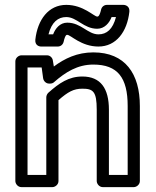

<svg xmlns="http://www.w3.org/2000/svg" viewBox="-20 -743 640 788"><path d="M93 -25V-466H151L157 -422C159 -409 170 -400 181 -400H186C192 -400 198 -402 202 -406C249 -447 298 -478 363 -478C463 -478 504 -424 504 -308V-25H427V-293C427 -380 393 -429 318 -429C262 -429 223 -402 178 -362C173 -357 170 -350 170 -343V-25ZM43 0C43 11 53 25 68 25H195C206 25 220 15 220 0V-332C259 -366 282 -379 318 -379C362 -379 377 -368 377 -293V0C377 11 387 25 402 25H529C540 25 554 15 554 0V-308C554 -440 494 -528 363 -528C297 -528 245 -503 201 -470L197 -494C196 -505 186 -516 173 -516H68C57 -516 43 -506 43 -491ZM179 -602C192 -652 218 -673 252 -673C296 -673 323 -625 379 -625C409 -625 429 -649 438 -673H456C443 -623 418 -602 384 -602C340 -602 313 -650 256 -650C226 -650 207 -626 198 -602ZM125 -580C123 -558 139 -552 149 -552H217C228 -552 238 -559 241 -571C248 -602 254 -600 256 -600C270 -600 313 -552 384 -552C457 -552 502 -613 511 -695C513 -717 496 -723 486 -723H419C408 -723 398 -716 395 -704C388 -673 381 -675 379 -675C366 -675 322 -723 252 -723C179 -723 134 -662 125 -580Z"/></svg>

Font: Falling Sky
Style: ExtOu
Weight: 400
Designer: Paul D. Hunt
Foundry: Adobe Systems Incorporated
Version: Version 1.02